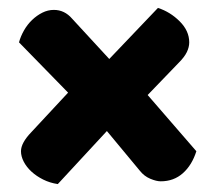

<svg xmlns="http://www.w3.org/2000/svg" viewBox="-20 -525 544 485"><path d="M379 -505Q410 -495 434 -471Q458 -447 458 -418Q458 -406 452 -393.5Q446 -381 432 -367L353 -285L476 -143Q465 -108 442 -87.5Q419 -67 386 -67Q375 -67 359.5 -73.5Q344 -80 333 -94L250 -194L126 -60Q106 -63 89 -71.5Q72 -80 59.5 -91.5Q47 -103 40 -116.5Q33 -130 33 -143Q33 -164 59 -191L152 -291L28 -418Q32 -433 40.5 -448Q49 -463 61 -474.5Q73 -486 87 -493Q101 -500 116 -500Q143 -500 162 -478L256 -376Z"/></svg>

Font: Baloo Cyrillic
Style: Regular
Weight: 400
Designer: Ek Type, Denis Ignatov
Foundry: Ek Type
Version: Version 1.50 July 26, 2019